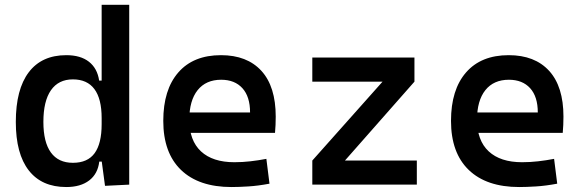

<svg xmlns="http://www.w3.org/2000/svg" viewBox="-20 -752 2384 782"><path d="M250 9.8Q149.9 9.8 97.2 -57.9Q44.4 -125.5 44.4 -255.4Q44.4 -388.2 97.2 -457.8Q149.9 -527.3 250 -527.3Q308.1 -527.3 342.3 -500.5Q376.5 -473.6 383.8 -423.8H424.3L394 -271Q394 -349.6 364.5 -389.2Q335 -428.7 276.9 -428.7Q218.3 -428.7 187.5 -384.5Q156.7 -340.3 156.7 -255.4Q156.7 -172.9 187.3 -130.9Q217.8 -88.9 276.9 -88.9Q336.9 -88.9 365.5 -128.2Q394 -167.5 394 -246.1L429.2 -93.8H384.3Q378.4 -43.9 343.3 -17.1Q308.1 9.8 250 9.8ZM407.7 4.9 394 -97.2V-732.4H506.3V0Z M922.9 9.8Q789.6 9.8 717.3 -59.8Q645 -129.4 645 -259.8Q645 -386.7 706.3 -457Q767.6 -527.3 879.9 -527.3Q986.3 -527.3 1044.7 -463.4Q1103 -399.4 1103 -277.3Q1103 -242.2 1100.1 -210.9H731.9V-293.9H998.5Q998.5 -358.4 967.3 -392.8Q936 -427.2 880.9 -427.2Q818.8 -427.2 784.9 -384.8Q751 -342.3 751 -264.6Q751 -179.7 798.6 -135.5Q846.2 -91.3 934.6 -91.3Q967.3 -91.3 999.5 -95Q1031.7 -98.6 1064.9 -105L1077.6 -3.9Q1030.8 4.9 991.7 7.3Q952.6 9.8 922.9 9.8Z M1332.5 -38.6 1252 -98.1 1589.4 -477.1 1668 -419.4ZM1252 0V-98.1H1677.7V0ZM1252 -419.4V-517.6H1668V-419.4Z M2094.7 9.8Q1961.4 9.8 1889.2 -59.8Q1816.9 -129.4 1816.9 -259.8Q1816.9 -386.7 1878.2 -457Q1939.5 -527.3 2051.8 -527.3Q2158.2 -527.3 2216.6 -463.4Q2274.9 -399.4 2274.9 -277.3Q2274.9 -242.2 2272 -210.9H1903.8V-293.9H2170.4Q2170.4 -358.4 2139.2 -392.8Q2107.9 -427.2 2052.7 -427.2Q1990.7 -427.2 1956.8 -384.8Q1922.9 -342.3 1922.9 -264.6Q1922.9 -179.7 1970.5 -135.5Q2018.1 -91.3 2106.4 -91.3Q2139.2 -91.3 2171.4 -95Q2203.6 -98.6 2236.8 -105L2249.5 -3.9Q2202.6 4.9 2163.6 7.3Q2124.5 9.8 2094.7 9.8Z"/></svg>

Font: Cascadia Mono Medium
Style: Regular
Weight: 500
Monospace: yes
Designer: Aaron Bell
Foundry: Saja Typeworks
Version: Version 2407.024